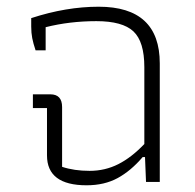

<svg xmlns="http://www.w3.org/2000/svg" viewBox="-20 -542 580 572"><path d="M120 -79V-220H78V-261H130Q165 -261 165 -223V-45Q201 -33 247 -33Q293 -33 332.5 -53Q372 -73 410 -113V-342Q410 -418 377.5 -448.5Q345 -479 267 -479Q188 -479 116 -461V-392H86Q79 -413 76 -428.5Q73 -444 73 -463V-488Q177 -522 274 -522Q456 -522 456 -353V0H415L412 -74H405Q370 -33 330.5 -11.5Q291 10 238 10Q120 10 120 -79Z"/></svg>

Font: Athiti Light
Style: Regular
Weight: 300
Designer: CadsonDemak Team
Foundry: CadsonDemak
Version: Version 1.032